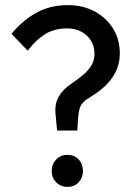

<svg xmlns="http://www.w3.org/2000/svg" viewBox="-20 -720 548 750"><path d="M182 -52Q182 -79 199.5 -97Q217 -115 243 -115Q271 -115 287.5 -97Q304 -79 304 -52Q304 -26 287.5 -8Q271 10 243 10Q217 10 199.5 -8Q182 -26 182 -52ZM25 -588Q69 -641 122.5 -670.5Q176 -700 246 -700Q302 -700 347.5 -676.5Q393 -653 420.5 -610.5Q448 -568 448 -510Q448 -475 434 -444Q420 -413 394.5 -388Q369 -363 336 -343Q317 -332 306 -321Q295 -310 291 -296Q287 -282 285 -260L282 -210H203L197 -273Q193 -314 209 -342Q225 -370 257 -392Q287 -412 307.5 -430Q328 -448 338.5 -467Q349 -486 349 -510Q349 -539 335.5 -561Q322 -583 298 -596Q274 -609 243 -609Q192 -609 156 -586.5Q120 -564 88 -522Z"/></svg>

Font: Radio Canada
Style: Regular
Weight: 400
Designer: Charles Daoud, Etienne Aubert Bonn, Alexandre Saumier Demers, Jacques Le Bailly
Foundry: Radio-Canada
Version: Version 2.104;gftools[0.9.28.dev5+ged2979d]